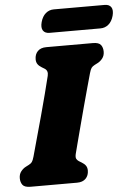

<svg xmlns="http://www.w3.org/2000/svg" viewBox="-59 -932 670 976"><g transform="rotate(-5 275.5 -444.0)"><path d="M300 -145.5Q296.5 -129.5 300.2 -121.8Q304 -114 312.5 -108.5L326.5 -100Q340 -92 347 -82Q354 -72 354 -57Q354 -31.5 338.5 -15.8Q323 0 294.5 0H57Q26.5 0 16.2 -13.8Q6 -27.5 6 -48Q6 -68.5 17 -82.5Q28 -96.5 42 -103.5L57.5 -111.5Q68.5 -117 74 -124.5Q79.5 -132 85 -151.5Q95.5 -189.5 110.2 -242.8Q125 -296 140.8 -353.5Q156.5 -411 170.2 -464Q184 -517 193 -554.5Q199 -580 180.5 -591.5L166.5 -600Q153 -608 146 -618Q139 -628 139 -643Q139 -668.5 154.2 -684.2Q169.5 -700 198.5 -700H436Q466.5 -700 476.8 -686.2Q487 -672.5 487 -652Q487 -631.5 476 -617.5Q465 -603.5 451 -596.5L435.5 -588.5Q424 -582.5 418.8 -575.2Q413.5 -568 408 -548.5Q399 -517 386.8 -472.2Q374.5 -427.5 361.2 -378.2Q348 -329 335.8 -282.5Q323.5 -236 314 -199.5Q304.5 -163 300 -145.5ZM186 -829Q194 -858 211.8 -873Q229.5 -888 253 -888H512.5Q536 -888 545.8 -873Q555.5 -858 548 -829.5Q540 -800.5 522.2 -785.8Q504.5 -771 481 -771H221.5Q198 -771 188.2 -786Q178.5 -801 186 -829Z"/></g></svg>

Font: Fraunces 72pt S100 Black
Style: Italic
Weight: 900
Italic angle: -16°
Version: Version 1.000; ttfautohint (v1.8.3)